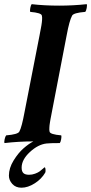

<svg xmlns="http://www.w3.org/2000/svg" viewBox="-30 -666 427 899"><path d="M256.8 -32.2Q258.8 -27.3 256.3 -13.9Q253.9 -0.5 250 3.9Q203.1 3.9 187.5 5.9Q148.4 10.3 109.9 45.9Q71.3 81.5 71.3 119.1Q71.3 136.7 79.6 144.5Q87.9 152.3 106.4 152.3Q120.6 152.3 134.3 147.2Q147.9 142.1 155.3 136.7Q162.6 131.3 170.4 124.3Q178.2 117.2 178.7 117.2Q183.1 118.7 183.3 129.4Q183.6 140.1 181.6 142.6Q164.6 171.9 132.6 192.4Q100.6 212.9 70.3 212.9Q43.5 212.9 27.6 195.3Q11.7 177.7 11.7 156.2Q11.7 121.1 33.7 85.4Q55.7 49.8 80.1 28.6Q104.5 7.3 126 -3.9Q57.6 -3.9 -8.8 3.9Q-11.2 -0.5 -8.3 -13.9Q-5.4 -27.3 -1 -32.2Q53.7 -36.6 60.5 -49.8Q71.8 -69.8 85 -141.6L155.3 -501Q156.2 -505.9 158.4 -517.8Q160.6 -529.8 161.6 -534.4Q162.6 -539.1 164.1 -548.3Q165.5 -557.6 166 -562Q166.5 -566.4 167 -573Q167.5 -579.6 167.2 -584.2Q167 -588.9 166 -592.8Q164.1 -606 111.3 -610.4Q109.4 -615.2 111.8 -628.7Q114.3 -642.1 118.2 -646.5Q177.7 -639.6 247.1 -639.6Q312.5 -639.6 376 -646.5Q378.4 -642.1 376 -628.7Q373.5 -615.2 369.1 -610.4Q314.5 -606 307.6 -592.8Q294.9 -569.8 282.2 -501L212.9 -141.6Q211.9 -136.7 209.7 -124.8Q207.5 -112.8 206.5 -108.2Q205.6 -103.5 204.1 -94.2Q202.6 -85 202.1 -80.6Q201.7 -76.2 201.2 -69.6Q200.7 -63 200.9 -58.3Q201.2 -53.7 202.1 -49.8Q204.1 -36.6 256.8 -32.2Z"/></svg>

Font: Amiri
Style: Bold Slanted
Weight: 700
Italic angle: 9°
Designer: Khaled Hosny
Version: Version 000.107